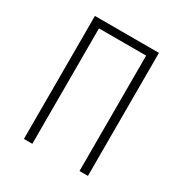

<svg xmlns="http://www.w3.org/2000/svg" viewBox="-170 -858 939 987"><g transform="rotate(30 300.0 -365.0)"><path d="M110 0V-730H490V0H440V-685H160V0Z"/></g></svg>

Font: Pitagon Sans Mono Thin
Style: Regular
Weight: 100
Monospace: yes
Designer: Travis Tran
Foundry: Pitagon
Version: Version 1.001; ttfautohint (v1.8.4.7-5d5b);gftools[0.9.26]